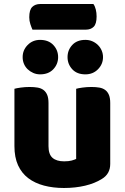

<svg xmlns="http://www.w3.org/2000/svg" viewBox="-20 -922 622 958"><path d="M52 -479Q62 -482 83.5 -485Q105 -488 128 -488Q150 -488 167.5 -485Q185 -482 197 -473Q209 -464 215.5 -448.5Q222 -433 222 -408V-193Q222 -152 242 -134.5Q262 -117 300 -117Q323 -117 337.5 -121Q352 -125 360 -129V-479Q370 -482 391.5 -485Q413 -488 436 -488Q458 -488 475.5 -485Q493 -482 505 -473Q517 -464 523.5 -448.5Q530 -433 530 -408V-104Q530 -54 488 -29Q453 -7 404.5 4.5Q356 16 299 16Q245 16 199.5 4Q154 -8 121 -33Q88 -58 70 -97.5Q52 -137 52 -193ZM93 -637Q93 -672 118 -697.5Q143 -723 180 -723Q222 -723 246 -697.5Q270 -672 270 -637Q270 -602 246 -576.5Q222 -551 180 -551Q162 -551 146 -558Q130 -565 118 -576.5Q106 -588 99.5 -603.5Q93 -619 93 -637ZM317 -637Q317 -672 340.5 -697.5Q364 -723 406 -723Q425 -723 441 -716Q457 -709 469 -697Q481 -685 487.5 -669.5Q494 -654 494 -637Q494 -602 469 -576.5Q444 -551 406 -551Q364 -551 340.5 -576.5Q317 -602 317 -637ZM142 -774Q137 -785 131.5 -801.5Q126 -818 126 -836Q126 -873 141 -887.5Q156 -902 181 -902H446Q454 -891 458 -874.5Q462 -858 462 -840Q462 -803 447.5 -788.5Q433 -774 408 -774Z"/></svg>

Font: Baloo Tammudu
Style: Regular
Weight: 400
Designer: Omkar Shende and Ek Type
Foundry: Ek Type
Version: Version 1.443;PS 1.000;hotconv 16.6.51;makeotf.lib2.5.65220;